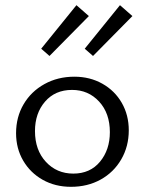

<svg xmlns="http://www.w3.org/2000/svg" viewBox="-20 -716 559 741"><path d="M139 -528 275 -696 323 -654 171 -500ZM307 -528 443 -696 491 -654 339 -500ZM42 -202Q42 -264 71 -313.5Q100 -363 151.5 -391.5Q203 -420 267 -420Q327 -420 375 -393Q423 -366 450 -319Q477 -272 477 -213Q477 -151 448 -101Q419 -51 368.5 -23Q318 5 254 5Q193 5 145 -22Q97 -49 69.5 -96Q42 -143 42 -202ZM404 -206Q404 -279 362.5 -324Q321 -369 258 -369Q193 -369 154 -324Q115 -279 115 -210Q115 -137 157 -91.5Q199 -46 263 -46Q328 -46 366 -92Q404 -138 404 -206Z"/></svg>

Font: Ysabeau Infant
Style: Regular
Weight: 400
Designer: Christian Thalmann (Catharsis Fonts)
Version: Version 0.003